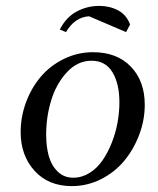

<svg xmlns="http://www.w3.org/2000/svg" viewBox="-20 -631 543 658"><path d="M50.8 -178.2Q50.8 -231 69.3 -280.8Q87.9 -330.6 120.1 -368.4Q152.3 -406.2 199.2 -429.2Q246.1 -452.1 298.8 -452.1Q380.9 -452.1 428.5 -402.6Q476.1 -353 476.1 -272Q476.1 -219.2 457 -168.9Q438 -118.7 405.5 -79.6Q373 -40.5 325.9 -16.8Q278.8 6.8 226.1 6.8Q146 6.8 98.4 -45.7Q50.8 -98.1 50.8 -178.2ZM138.2 -169.9Q138.2 -128.4 147.2 -96.2Q156.2 -64 177.7 -43Q199.2 -22 231 -22Q260.7 -22 286.9 -38.3Q313 -54.7 331.3 -81.3Q349.6 -107.9 363 -141.8Q376.5 -175.8 382.8 -211.2Q389.2 -246.6 389.2 -279.8Q389.2 -344.7 365.2 -383.8Q341.3 -422.9 293.9 -422.9Q245.6 -422.9 209 -383.1Q172.4 -343.3 155.3 -286.6Q138.2 -230 138.2 -169.9ZM185.1 -529.8Q206.1 -571.8 242.4 -591.3Q278.8 -610.8 319.8 -610.8Q356 -610.8 384.8 -595.5Q413.6 -580.1 425.8 -546.9L412.1 -521L285.2 -575.2Q236.3 -572.3 206.1 -521Z"/></svg>

Font: Dihjauti S
Style: Bold Italic
Weight: 700
Italic angle: -9°
Designer: T. Christopher White
Version: Version 3.0.0